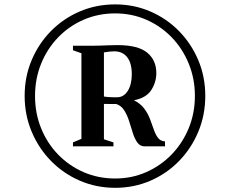

<svg xmlns="http://www.w3.org/2000/svg" viewBox="-20 -936 1073 896"><path d="M95 -488.5Q95 -578 127.8 -655.5Q160.5 -733 218.2 -791.5Q276 -850 352.8 -882.8Q429.5 -915.5 517.5 -915.5Q605 -915.5 681.5 -882.5Q758 -849.5 815.5 -790.8Q873 -732 905.5 -654.8Q938 -577.5 938 -488.5Q938 -399.5 905.5 -321.5Q873 -243.5 815.5 -184.5Q758 -125.5 681.5 -92.5Q605 -59.5 517.5 -59.5Q430 -59.5 353.2 -92.5Q276.5 -125.5 218.5 -184.5Q160.5 -243.5 127.8 -321.5Q95 -399.5 95 -488.5ZM143.5 -488Q143.5 -407 172 -337Q200.5 -267 251.5 -214.5Q302.5 -162 370.5 -132.5Q438.5 -103 517.5 -103Q595 -103 662.5 -132.8Q730 -162.5 781 -215.2Q832 -268 860.8 -338Q889.5 -408 889.5 -488.5Q889.5 -568.5 861 -638.5Q832.5 -708.5 781.8 -761.2Q731 -814 663.2 -843.8Q595.5 -873.5 517.5 -873.5Q438.5 -873.5 370.5 -844Q302.5 -814.5 251.5 -761.8Q200.5 -709 172 -639Q143.5 -569 143.5 -488ZM360 -288V-687.5L320.5 -701.5V-722.5H410.5Q432 -722.5 448.2 -723.2Q464.5 -724 482.8 -724.5Q501 -725 528 -725.5Q624.5 -725.5 667 -690.2Q709.5 -655 709.5 -595.5Q709.5 -552 685.8 -515.5Q662 -479 605 -468Q635.5 -453 653 -429.5Q670.5 -406 680.2 -380Q690 -354 698 -330.8Q706 -307.5 717.5 -292.5Q729 -277.5 750 -276V-253H655Q634 -253 621.2 -270.5Q608.5 -288 600 -315Q591.5 -342 582.8 -370Q574 -398 560.2 -420.2Q546.5 -442.5 523 -450.5L465 -451V-286L509.5 -271.5V-253H320.5V-271.5ZM465 -485.5Q472.5 -484 483.5 -483.2Q494.5 -482.5 505.8 -482.2Q517 -482 526 -482Q557.5 -482 576.2 -511.8Q595 -541.5 595 -590Q595 -641.5 573.5 -669Q552 -696.5 513 -696.5Q503 -696.5 490.8 -695.2Q478.5 -694 465 -691.5Z"/></svg>

Font: Merriweather 144pt ExtraBold
Style: Regular
Weight: 800
Version: Version 2.100